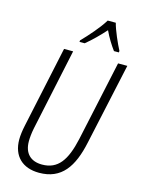

<svg xmlns="http://www.w3.org/2000/svg" viewBox="-138 -1014 813 1102"><g transform="rotate(15 268.5 -463.0)"><path d="M237 -785 236 -776H267C304 -806 343 -845 377 -883C395 -844 420 -804 441 -776H470L471 -785C452 -821 419 -895 409 -936H361C332 -888 278 -827 237 -785ZM206 10C339 10 400 -80 432 -231L537 -714H482L379 -236C350 -106 305 -40 210 -40C143 -40 103 -78 103 -150C103 -172 106 -201 112 -230L215 -714H161L58 -232C51 -200 47 -170 47 -146C47 -46 108 10 206 10Z"/></g></svg>

Font: Noto Sans Condensed Light
Style: Italic
Weight: 300
Width: 3
Italic angle: -12°
Designer: Monotype Design Team
Foundry: Monotype Imaging Inc.
Version: Version 2.013